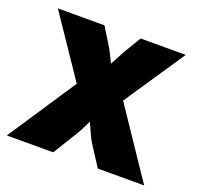

<svg xmlns="http://www.w3.org/2000/svg" viewBox="-115 -624 749 728"><g transform="rotate(20 260.0 -259.5)"><path d="M516 -519 352 -275 537 0H350L294 -87Q284 -104 261 -157Q241 -114 223 -86L170 0H-17L165 -275L0 -519H188L228 -454Q237 -441 261 -391Q288 -442 298 -459L334 -519Z"/></g></svg>

Font: Almarai ExtraBold
Style: Regular
Weight: 800
Designer: Boutros International 2019
Foundry: Created by Boutros International 2019
Version: Version 1.10